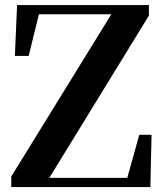

<svg xmlns="http://www.w3.org/2000/svg" viewBox="-20 -761 667 781"><path d="M25.8 0V-42.9L447 -726L437.6 -687.2V-702.9H270.8H108.8L144.8 -729.2L96.6 -533.4H40.5L49.5 -740.5H585.7V-697.6L165.5 -12.8L173.7 -62.1V-37.4H354.3H526.9L490.4 -11.1L546.5 -212.7H596.5L591.6 0Z"/></svg>

Font: Noto Serif KR ExtraLight
Style: Regular
Weight: 200
Designer: Ryoko NISHIZUKA 西塚涼子 (kana & ideographs); Frank Grießhammer (Latin, Greek & Cyrillic); Wenlong ZHANG 张文龙 (bopomofo); San
Foundry: Adobe
Version: Version 2.002-H1;hotconv 1.1.0;makeotfexe 2.6.0